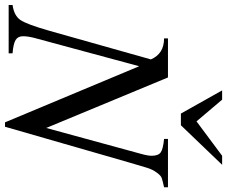

<svg xmlns="http://www.w3.org/2000/svg" viewBox="-112 -824 930 787"><g transform="rotate(90 353.5 -430.0)"><path d="M635 -875 473 -706H425L330 -875H368L457 -770L598 -875ZM727 -653V-637Q700 -631 689.5 -627.5Q679 -624 666.5 -606.5Q654 -589 647.5 -568Q641 -547 625 -492L479 15H461L231 -535L117 -113Q108 -81 108 -59Q108 -38 123.5 -28.5Q139 -19 178 -16V0H-20V-16Q23 -22 41 -47.5Q59 -73 86 -168L203 -583Q180 -637 117 -637V-653H277L484 -154L590 -542Q598 -570 598 -586Q598 -613 584.5 -623Q571 -633 529 -637V-653Z"/></g></svg>

Font: STIX MathJax Latin
Style: Italic
Weight: 400
Italic angle: -16.33°
Designer: MicroPress Inc., with final additions and corrections provided by Coen Hoffman, Elsevier (retired)
Version: Version 1.1.1